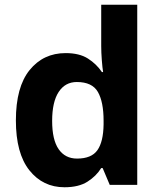

<svg xmlns="http://www.w3.org/2000/svg" viewBox="-20 -780 672 810"><path d="M252 10Q161 10 104 -61.5Q47 -133 47 -272Q47 -413 105 -484.5Q163 -556 257 -556Q315 -556 351 -533Q387 -510 410 -476H415Q412 -494 409.5 -526.5Q407 -559 407 -586V-760H559V0H443L413 -71H407Q386 -37 349 -13.5Q312 10 252 10ZM305 -111Q366 -111 391 -146.5Q416 -182 417 -255V-271Q417 -350 393 -392Q369 -434 304 -434Q255 -434 227.5 -392Q200 -350 200 -270Q200 -190 227.5 -150.5Q255 -111 305 -111Z"/></svg>

Font: Noto Sans Meetei Mayek
Style: Bold
Weight: 700
Designer: Monotype Design Team and Neelakash Kshetrimayum
Foundry: Monotype Imaging Inc.
Version: Version 2.002; ttfautohint (v1.8.4.7-5d5b)